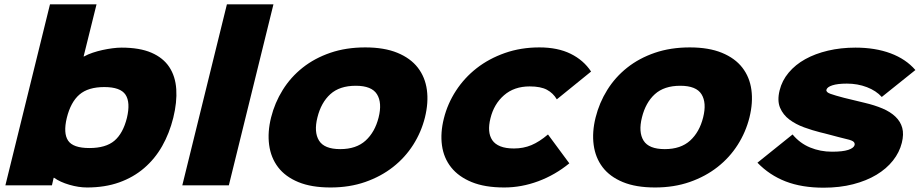

<svg xmlns="http://www.w3.org/2000/svg" viewBox="-20 -860 4270 891"><path d="M784 -313Q766 -241 732.5 -182Q699 -123 649 -80Q599 -37 533 -13.5Q467 10 384 10Q345 10 302 -2.5Q259 -15 231 -35H229L221 0H5L212 -840H428L368 -598H370Q388 -608 410.5 -615.5Q433 -623 456 -628Q479 -633 502 -636Q525 -639 544 -639Q628 -639 682.5 -615.5Q737 -592 765.5 -549Q794 -506 798 -446Q802 -386 784 -313ZM569 -313Q586 -385 562.5 -420.5Q539 -456 464 -456Q389 -456 348.5 -421Q308 -386 290 -313Q273 -242 296 -207.5Q319 -173 395 -173Q471 -173 511 -207Q551 -241 569 -313Z M1042 0H826L1033 -840H1249Z M1952 -315Q1935 -247 1897.5 -188Q1860 -129 1804 -85Q1748 -41 1675 -15.5Q1602 10 1514 10Q1425 10 1364.5 -15Q1304 -40 1270.5 -84Q1237 -128 1229 -187.5Q1221 -247 1238 -315Q1255 -383 1292 -442.5Q1329 -502 1384.5 -546Q1440 -590 1513 -615Q1586 -640 1675 -640Q1763 -640 1824 -615Q1885 -590 1919 -546Q1953 -502 1961 -443Q1969 -384 1952 -315ZM1737 -315Q1754 -383 1729.5 -422.5Q1705 -462 1631 -462Q1556 -462 1513 -423Q1470 -384 1453 -315Q1436 -247 1460.5 -207.5Q1485 -168 1559 -168Q1633 -168 1676.5 -207.5Q1720 -247 1737 -315Z M2622 -102Q2556 -48 2478 -19Q2400 10 2320 10Q2230 10 2169 -15Q2108 -40 2073.5 -83.5Q2039 -127 2031 -185.5Q2023 -244 2040 -311Q2057 -379 2096 -439Q2135 -499 2192 -543.5Q2249 -588 2323 -614Q2397 -640 2483 -640Q2568 -640 2628 -610.5Q2688 -581 2723 -528L2564 -399Q2547 -428 2518 -443.5Q2489 -459 2438 -459Q2366 -459 2319 -418Q2272 -377 2256 -311Q2248 -279 2250 -253.5Q2252 -228 2264.5 -209.5Q2277 -191 2302 -181Q2327 -171 2365 -171Q2409 -171 2446 -186.5Q2483 -202 2523 -236Z M3458 -315Q3441 -247 3403.5 -188Q3366 -129 3310 -85Q3254 -41 3181 -15.5Q3108 10 3020 10Q2931 10 2870.5 -15Q2810 -40 2776.5 -84Q2743 -128 2735 -187.5Q2727 -247 2744 -315Q2761 -383 2798 -442.5Q2835 -502 2890.5 -546Q2946 -590 3019 -615Q3092 -640 3181 -640Q3269 -640 3330 -615Q3391 -590 3425 -546Q3459 -502 3467 -443Q3475 -384 3458 -315ZM3243 -315Q3260 -383 3235.5 -422.5Q3211 -462 3137 -462Q3062 -462 3019 -423Q2976 -384 2959 -315Q2942 -247 2966.5 -207.5Q2991 -168 3065 -168Q3139 -168 3182.5 -207.5Q3226 -247 3243 -315Z M4165 -197Q4154 -153 4124 -115Q4094 -77 4047.5 -49Q4001 -21 3939 -5Q3877 11 3802 11Q3701 11 3626 -18Q3551 -47 3495 -105L3658 -236Q3692 -195 3739.5 -175.5Q3787 -156 3841 -156Q3891 -156 3916.5 -164.5Q3942 -173 3946 -187Q3948 -198 3938 -204.5Q3928 -211 3891 -219Q3886 -220 3871 -224Q3856 -228 3839 -232.5Q3822 -237 3806.5 -241Q3791 -245 3786 -246Q3750 -255 3711.5 -269Q3673 -283 3643.5 -305Q3614 -327 3600 -360Q3586 -393 3598 -441Q3609 -486 3640 -523Q3671 -560 3717 -585.5Q3763 -611 3822.5 -625Q3882 -639 3950 -639Q4042 -639 4113 -612.5Q4184 -586 4228 -535L4072 -410Q4046 -439 4003 -455.5Q3960 -472 3910 -472Q3867 -472 3842.5 -464Q3818 -456 3815 -443Q3813 -432 3834 -424.5Q3855 -417 3897 -406L3992 -383Q4039 -372 4075.5 -356.5Q4112 -341 4135.5 -318.5Q4159 -296 4167 -266.5Q4175 -237 4165 -197Z"/></svg>

Font: TypoPRO Sinkin Sans
Style: 900 X Black Italic
Weight: 950
Italic angle: -112°
Designer: Keith Bates
Foundry: K-Type
Version: Sinkin Sans (version 1.0)  by Keith Bates   •   © 2014   www